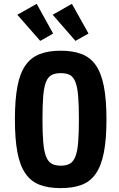

<svg xmlns="http://www.w3.org/2000/svg" viewBox="-20 -959 614 989"><path d="M56.8 -343.8Q56.8 -241.8 69.8 -173.6Q82.8 -105.4 111.5 -64.5Q140.2 -23.6 185 -6.8Q229.8 10 292.4 10Q355.2 10 400.3 -6.8Q445.4 -23.6 473.6 -64.6Q501.8 -105.6 515.1 -173.8Q528.4 -242 528.4 -343.8Q528.4 -445.8 515.1 -514Q501.8 -582.2 473.6 -622.8Q445.4 -663.4 400.3 -680.6Q355.2 -697.8 292.4 -697.8Q229.8 -697.8 185 -680.6Q140.2 -663.4 111.5 -622.9Q82.8 -582.4 69.8 -514.2Q56.8 -446 56.8 -343.8ZM198.8 -343Q198.8 -417.6 202.7 -464.6Q206.6 -511.6 217.3 -537.6Q228 -563.6 246.4 -572.9Q264.8 -582.2 293 -582.2Q321.4 -582.2 339.5 -572.8Q357.6 -563.4 368.2 -537Q378.8 -510.6 382.6 -464Q386.4 -417.4 386.4 -342.2Q386.4 -271.8 382.6 -226Q378.8 -180.2 368.6 -153.5Q358.4 -126.8 340.3 -116.2Q322.2 -105.6 293 -105.6Q264 -105.6 245.6 -116.1Q227.2 -126.6 216.9 -153.8Q206.6 -181 202.7 -226.8Q198.8 -272.6 198.8 -343ZM436 -786.2 350.4 -939.2 251.4 -883 368.6 -748.4ZM253.8 -786.2 169 -939.2 69.2 -883 187.2 -748.4Z"/></svg>

Font: Secuela Light
Style: Regular
Weight: 300
Designer: Fernando Haro
Foundry: deFharo
Version: Version 1.708